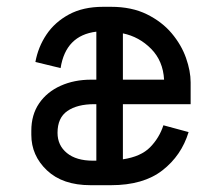

<svg xmlns="http://www.w3.org/2000/svg" viewBox="-20 -530 652 564"><path d="M246 14Q164 14 118 -29.5Q72 -73 72 -134V-146Q72 -193 95 -226.5Q118 -260 158 -278Q198 -296 248 -296H263V-437Q173 -426 158 -330L84 -348Q92 -392 116.5 -428.5Q141 -465 182.5 -487.5Q224 -510 283 -510H306Q367 -510 411.5 -488Q456 -466 484.5 -432Q513 -398 526.5 -359.5Q540 -321 540 -288V-224H341V-62Q394 -70 421 -97.5Q448 -125 460 -162L534 -142Q513 -73 457 -29.5Q401 14 306 14ZM341 -296H462Q459 -351 424 -386.5Q389 -422 341 -432ZM253 -58H263V-224H257Q207 -224 178 -204Q149 -184 149 -140Q149 -103 176.5 -80.5Q204 -58 253 -58Z"/></svg>

Font: Space Mono
Style: Regular
Weight: 400
Monospace: yes
Designer: Colophon Foundry + Benjamin Critton
Foundry: Colophon Foundry & Benjamin Critton
Version: Version 1.003; ttfautohint (v1.8.4.7-5d5b)